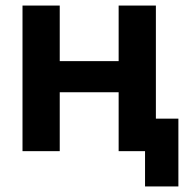

<svg xmlns="http://www.w3.org/2000/svg" viewBox="-20 -544 689 691"><path d="M61 0V-524H195V-324H407V-524H541V0H407V-212H195V0ZM502 127V0H407V-117H622V127Z"/></svg>

Font: Raleway
Style: Bold
Weight: 700
Designer: Matt McInerney, Pablo Impallari, Rodrigo Fuenzalida
Foundry: Matt McInerney, Pablo Impallari, Rodrigo Fuenzalida
Version: Version 4.026